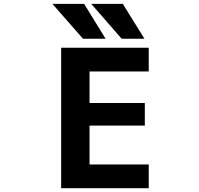

<svg xmlns="http://www.w3.org/2000/svg" viewBox="-20 -982 1040 1004"><path d="M448.2 -608.4V-443.4H737.3V-325.2H448.2V-122.1H757.8V2H299.8V-732.4H757.8V-608.4ZM622.1 -961.9 735.4 -779.3H616.2L457 -961.9ZM419.9 -961.9 532.2 -779.3H414.1L253.9 -961.9Z"/></svg>

Font: Gen Shin Gothic Monospace Bold
Style: Bold
Weight: 700
Designer: [Source Han Sans]
Ryoko NISHIZUKA  (kana & ideographs); Paul D. Hunt (Latin, Greek & Cyrillic); Wenlong ZHANG  (bopomofo
Version: Version 1.002.20150607